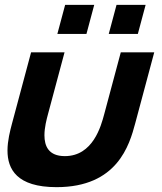

<svg xmlns="http://www.w3.org/2000/svg" viewBox="-20 -756 668 792"><path d="M216.6 -616H336.6L368.7 -736H248.7ZM428.6 -616H548.6L580.7 -736H460.7ZM29.7 -247C21.5 -216.3 10.9 -175.4 10.9 -135C10.9 -58.6 48.9 16 213.3 16C464.3 16 513.9 -158 537.7 -247L616.2 -540H478.2L409.9 -285C396.8 -236 363.5 -112 247.5 -112C180.4 -112 163.3 -153.5 163.3 -198C163.3 -230.4 172.4 -264.4 177.9 -285L246.2 -540H108.2Z"/></svg>

Font: Manrope
Style: ExtraBoldItalic
Weight: 800
Italic angle: -15°
Designer: Mikhail Sharanda
Foundry: Mikhail Sharanda
Version: Version 4.502;hotconv 1.0.109;makeotfexe 2.5.65596